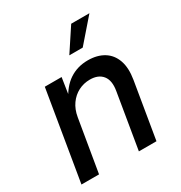

<svg xmlns="http://www.w3.org/2000/svg" viewBox="-177 -886 952 1011"><g transform="rotate(-30 298.5 -380.0)"><path d="M185.5 -316.9 132.3 0H25.4L115.7 -542.5H217.8L197.3 -409.7L184.1 -413.1Q219.2 -484.9 268.3 -517.3Q317.4 -549.8 380.4 -549.8Q437.5 -549.8 476.8 -525.6Q516.1 -501.5 532.7 -454.8Q549.3 -408.2 538.1 -340.3L481.4 0H374.5L430.2 -334.5Q440.4 -394 415.5 -425.3Q390.6 -456.5 339.4 -456.5Q301.8 -456.5 269.5 -439.9Q237.3 -423.3 215.1 -392.1Q192.9 -360.8 185.5 -316.9ZM310.1 -621.1 401.9 -760.3H512.7L391.6 -621.1Z"/></g></svg>

Font: Inter 16pt Medium
Style: Italic
Weight: 500
Italic angle: -9.3988°
Version: Version 4.001;git-66647c0bb